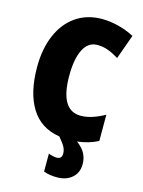

<svg xmlns="http://www.w3.org/2000/svg" viewBox="-140 -804 837 1124"><g transform="rotate(15 278.5 -242.0)"><path d="M360 -144Q423 -144 504 -189V-30Q449 -1 379 7Q416 35 430.5 64Q445 93 445 127Q445 179 410 209.5Q375 240 319 240Q274 240 238 227V118Q247 122 262 125.5Q277 129 288 129Q319 129 319 96Q319 76 309 57Q299 38 271 5Q155 -13 97.5 -106.5Q40 -200 40 -355Q40 -464 75.5 -547.5Q111 -631 178 -677.5Q245 -724 336 -724Q384 -724 435.5 -711Q487 -698 532 -674L479 -526Q445 -547 414 -558.5Q383 -570 348 -570Q293 -570 264 -513Q235 -456 235 -354Q235 -144 360 -144Z"/></g></svg>

Font: Noto Sans Display Black Narrow
Style: Regular
Weight: 900
Width: 4
Designer: Monotype Design team
Foundry: Monotype Imaging Inc.
Version: Version 1.000